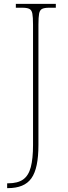

<svg xmlns="http://www.w3.org/2000/svg" viewBox="-20 -734 351 994"><path d="M17 240V215H22Q72 215 100 195Q128 175 139.5 131Q151 87 151 17V-606Q151 -645 147.5 -663.5Q144 -682 132 -688Q120 -694 95 -694H62V-714H269V-694H235Q210 -694 198 -688Q186 -682 182.5 -663.5Q179 -645 179 -606V16Q179 77 170 120Q161 163 142.5 189Q124 215 93.5 227.5Q63 240 20 240Z"/></svg>

Font: Noto Serif Khmer SemiCondensed Thin
Style: Regular
Weight: 250
Width: 4
Designer: Danh Hong and the Monotype Design Team
Foundry: Monotype Imaging Inc.
Version: Version 2.004